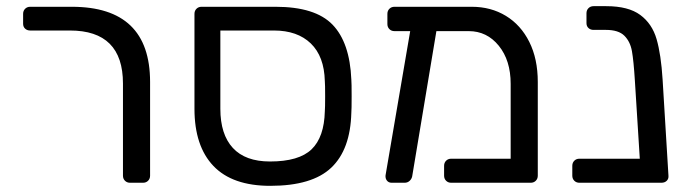

<svg xmlns="http://www.w3.org/2000/svg" viewBox="-20 -593 2238 623"><path d="M379 -23V-322Q379 -494 207 -494H78Q68 -494 61.5 -500Q55 -506 55 -516V-548Q55 -558 61.5 -564.5Q68 -571 78 -571H213Q467 -571 467 -327V-23Q467 -13 460.5 -6.5Q454 0 444 0H402Q392 0 385.5 -6.5Q379 -13 379 -23Z M611 -240V-548Q611 -558 617.5 -564.5Q624 -571 634 -571H874Q1003 -571 1059 -513Q1115 -455 1120 -335Q1121 -325 1121 -281Q1121 -237 1120 -227Q1117 -108 1055 -49Q993 10 857 10Q734 10 672.5 -54.5Q611 -119 611 -240ZM1034 -232Q1035 -242 1035 -281Q1035 -320 1034 -330Q1032 -410 988.5 -452Q945 -494 869 -494H695V-240Q695 -157 735.5 -113Q776 -69 856 -69Q950 -69 991 -108.5Q1032 -148 1034 -232Z M1725 -327V-23Q1725 -13 1718.5 -6.5Q1712 0 1702 0H1444Q1434 0 1427.5 -6.5Q1421 -13 1421 -23V-55Q1421 -65 1427.5 -71.5Q1434 -78 1444 -78H1637V-321Q1637 -397 1598.5 -444.5Q1560 -492 1501 -492H1396L1318 -24Q1317 -14 1310 -7Q1303 0 1293 0H1251Q1241 0 1235.5 -7Q1230 -14 1231 -24L1311 -492H1260Q1250 -492 1243.5 -498.5Q1237 -505 1237 -515V-548Q1237 -558 1243.5 -564.5Q1250 -571 1260 -571H1511Q1573 -571 1621.5 -541.5Q1670 -512 1697.5 -457Q1725 -402 1725 -327Z M2126 0H1860Q1850 0 1843.5 -6.5Q1837 -13 1837 -23V-55Q1837 -65 1843.5 -71.5Q1850 -78 1860 -78H2056L2040 -332Q2036 -396 2030.5 -427Q2025 -458 2006 -477Q1987 -496 1946 -496H1906Q1896 -496 1889.5 -502Q1883 -508 1883 -518V-550Q1883 -560 1889.5 -566.5Q1896 -573 1906 -573H1947Q2019 -573 2057.5 -544.5Q2096 -516 2110.5 -466Q2125 -416 2130 -335L2149 -23Q2150 -13 2143.5 -6.5Q2137 0 2126 0Z"/></svg>

Font: Hezaedrus
Style: Regular
Weight: 400
Designer: Hubert & Fischer
Foundry: Hubert & Fischer
Version: Version 1.10;September 3, 2019;FontCreator 11.5.0.2425 64-bi